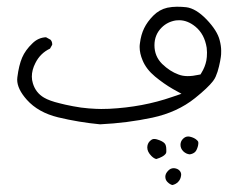

<svg xmlns="http://www.w3.org/2000/svg" viewBox="-20 -214 667 562"><path d="M561.5 4.9Q544.4 8.8 529.3 8.8Q514.2 8.8 502 3.9Q477.5 -4.9 454.6 -26.9Q432.1 -49.3 432.1 -81.5Q432.1 -112.3 453.1 -133.3Q470.2 -150.4 495.1 -154.3Q500 -154.8 504.4 -154.8Q528.8 -154.8 551.8 -136.2Q578.6 -114.3 585 -74.2Q585.9 -65.4 585.9 -60.5Q585.9 -46.4 584 -36.6Q580.1 -17.6 569.8 -1L566.9 3.9ZM30.3 19Q30.3 46.4 58.6 78.1Q91.8 115.2 149.9 129.4Q210.9 144 272.9 149.9Q353 146 426 130.4Q499 114.7 550.8 73.2Q588.4 43 603.5 23.4Q608.9 16.1 611.3 10.3Q613.8 4.4 616.7 -3.9Q621.6 -20 624.3 -34.7Q627 -49.3 627.2 -54.9Q627.4 -60.5 627.4 -65.4Q627.4 -79.6 623 -96.2Q616.2 -124 584.5 -157.2Q553.2 -189.5 524.9 -192.9Q512.2 -194.3 498 -194.3Q483.9 -194.3 469.7 -191.4Q446.3 -186 428.7 -168.2Q411.1 -150.4 401.9 -131.3Q392.6 -112.3 389.6 -87.4Q388.7 -82 388.7 -76.7Q388.7 -57.6 397.5 -37.1Q408.2 -11.2 433.8 10Q459.5 31.2 485.8 46.4L511.2 60.5L483.9 69.8Q398.4 99.6 299.3 104.5Q289.6 105 276.1 105Q262.7 105 240 103.3Q217.3 101.6 193.4 96.9Q169.4 92.3 154.8 88.4Q124.5 81.1 108.9 71.8Q84.5 57.6 76.2 29.8Q73.2 20 73.2 10.3Q73.2 -9.3 83.5 -29.3Q97.7 -58.1 126.5 -71.8L132.8 -83Q132.8 -84 132.8 -85.4Q132.8 -86.9 132.3 -89.4Q131.3 -94.2 127.9 -97.7L114.7 -105Q91.8 -104 74.7 -86.9Q54.2 -67.4 44.7 -45.2Q35.2 -22.9 30.8 12.2Q30.3 15.6 30.3 19ZM559.6 212.9Q560.5 208.5 560.5 206.8Q560.5 205.1 560.5 203.6Q560.5 199.7 557.1 196.8Q549.3 189 535.6 186Q533.2 185.5 530.8 185.5Q522.5 185.5 515.6 192.4Q508.3 199.7 508.3 210Q508.3 220.7 516.6 229Q524.9 236.8 535.2 237.8Q543.5 236.8 549.8 231.9Q555.7 227.5 559.6 212.9ZM466.8 224.1Q466.8 210.4 461.4 205.1Q455.1 198.7 440.4 194.3Q436 192.9 433.3 192.9Q430.7 192.9 429.2 192.9Q423.8 193.8 418.9 198.7Q411.1 206.5 411.1 217.8Q411.1 230.5 423.3 242.7Q430.7 250 437.5 251.5Q458 245.1 464.4 236.8Q466.8 233.9 466.8 230.5Q466.8 227.1 466.8 224.1ZM510.3 297.4Q510.3 290 504.9 284.7Q499.5 279.3 489.7 278.3Q488.8 278.3 488.3 278.3Q479.5 278.3 472.7 285.2Q463.9 293.9 463.9 303.2Q463.9 312.5 470.2 318.8Q477.1 325.7 484.4 327.6Q494.1 325.7 501.2 318.6Q508.3 311.5 509.8 301.3Q510.3 299.3 510.3 297.4Z"/></svg>

Font: NaikaiFont
Style: ExtraLight
Weight: 200
Version: Version 1.89